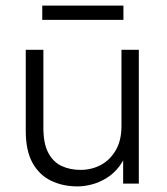

<svg xmlns="http://www.w3.org/2000/svg" viewBox="-20 -656 595 686"><path d="M257 10Q204 10 162 -10.5Q120 -31 96 -74.5Q72 -118 72 -189V-478H135V-199Q135 -143 152.5 -110Q170 -77 200 -63Q230 -49 268 -49Q307 -49 340 -66.5Q373 -84 393.5 -119Q414 -154 414 -206V-478H476V0H420V-128H438Q427 -89 407 -62.5Q387 -36 361 -20Q335 -4 308 3Q281 10 257 10ZM131 -585V-636H421V-585Z"/></svg>

Font: SUSE Light
Style: Regular
Weight: 300
Designer: Rene Bieder
Foundry: SUSE
Version: Version 1.000